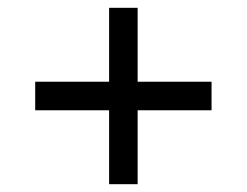

<svg xmlns="http://www.w3.org/2000/svg" viewBox="-20 -568 632 491"><path d="M259 -286H70V-359H259V-548H332V-359H521V-286H332V-97H259Z"/></svg>

Font: lkorean25
Style: Book
Weight: 400
Designer: Jelle Bosma - Monotype Design Team
Foundry: Monotype Imaging Inc.
Version: Version 2.003